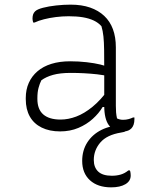

<svg xmlns="http://www.w3.org/2000/svg" viewBox="-20 -556 640 827"><path d="M479 -352Q479 -321 479 -289.5Q479 -258 479 -226.5Q479 -195 479 -163.5Q479 -132 479 -100Q479 -84 480 -72Q481 -60 484 -46Q490 -43 496.5 -41.5Q503 -40 510 -40Q523 -40 534 -43Q545 -46 553 -50H559Q559 -49 559 -47Q559 -45 559 -43Q559 -29 555.5 -19Q552 -9 546 -3Q540 3 532 6.5Q524 10 512 10Q491 10 475 3.5Q459 -3 449 -16.5Q439 -30 434 -51Q429 -72 429 -100Q429 -138 429 -181Q429 -224 429 -252Q429 -306 428.5 -340.5Q428 -375 425.5 -399Q423 -423 417 -443Q404 -458 384 -467.5Q364 -477 337.5 -481.5Q311 -486 276 -486Q248 -486 220.5 -482.5Q193 -479 169.5 -473Q146 -467 129 -459H123Q122 -463 121 -467Q120 -471 120 -475Q120 -486 122.5 -493.5Q125 -501 131 -507Q140 -516 165 -522.5Q190 -529 222 -532.5Q254 -536 284 -536Q332 -536 368 -523.5Q404 -511 429 -487.5Q454 -464 466.5 -430Q479 -396 479 -352ZM141 -130Q141 -85 166.5 -63Q192 -41 241 -41Q274 -41 308.5 -54Q343 -67 378.5 -96Q414 -125 448 -172V-95H422Q406 -68 379.5 -44Q353 -20 317.5 -5Q282 10 239 10Q193 10 159.5 -6.5Q126 -23 108.5 -54Q91 -85 91 -129V-134Q91 -170 104 -199Q117 -228 141.5 -249Q166 -270 201.5 -281Q237 -292 282 -292Q319 -292 353.5 -288Q388 -284 412.5 -278Q437 -272 445 -267Q451 -264 453 -258Q455 -252 455 -244.5Q455 -237 454 -226Q426 -233 398 -236Q370 -239 342 -240.5Q314 -242 285 -242Q239 -242 208.5 -233.5Q178 -225 158 -210Q151 -196 146 -177.5Q141 -159 141 -133ZM506 -16Q509 -16 513 -13Q517 -10 528 1Q527 5 521.5 9Q516 13 501 15Q440 25 412 58Q384 91 384 133Q384 165 403 183Q422 201 462 201Q482 201 499.5 196Q517 191 533 178H539Q541 181 541.5 184.5Q542 188 542.5 191.5Q543 195 543 200Q543 224 520 237.5Q497 251 459 251Q401 251 367.5 220.5Q334 190 334 137Q334 92 356 57.5Q378 23 417 3.5Q456 -16 506 -16Z"/></svg>

Font: Recursive Monospace Casual Light
Style: Regular
Weight: 300
Version: Version 1.047